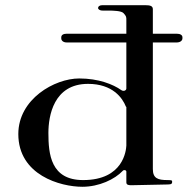

<svg xmlns="http://www.w3.org/2000/svg" viewBox="-20 -706 730 739"><path d="M466.3 -145.5C465.3 -127.7 455.4 -12.9 300 -12.9C175.2 -12.9 166.3 -112.9 166.3 -194.1C166.3 -259.4 186.1 -383.2 318.8 -383.2C413.9 -383.2 451.5 -328.7 464.4 -296L466.3 -294.1ZM660.4 -576.2H568.3V-670.3C568.3 -683.2 558.4 -686.1 537.6 -686.1H374.3C363.4 -686.1 357.4 -681.2 357.4 -675.2C357.4 -671.3 362.4 -665.3 375.2 -665.3H396C415.8 -665.3 447.5 -664.4 455.4 -655.4C466.3 -643.6 466.3 -640.6 466.3 -628.7V-576.2H236.6C223.8 -576.2 215.8 -571.3 215.8 -562.4V-558.4C215.8 -549.5 223.8 -542.6 236.6 -542.6H466.3V-365.3C466.3 -358.4 456.4 -352.5 446.5 -359.4C415.8 -381.2 359.4 -404 285.1 -404C190.1 -404 50.5 -324.8 50.5 -190.1C50.5 -31.7 212.9 12.9 297 12.9C361.4 12.9 421.8 -15.8 452.5 -48.5C456.4 -53.5 466.3 -51.5 466.3 -45.5V-4C466.3 6.9 477.2 6.9 487.1 6.9L626.7 4C640.6 4 642.6 0 642.6 -5.9C642.6 -11.9 641.6 -12.9 624.8 -12.9C587.1 -12.9 568.3 -19.8 568.3 -55.4V-542.6H660.4C673.3 -542.6 682.2 -549.5 682.2 -558.4V-562.4C682.2 -571.3 673.3 -576.2 660.4 -576.2Z"/></svg>

Font: Biblismive
Style: Regular
Weight: 400
Designer: Susan Drake
Foundry: Susan Drake
Version: Version 1.0; ttfautohint (v1.8.4.7-5d5b)